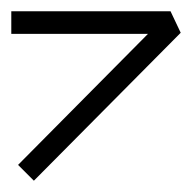

<svg xmlns="http://www.w3.org/2000/svg" viewBox="-170 -420 340 340"><path d="M132 -400H-150V-360H92L-138 -128L-110 -100L150 -362Z"/></svg>

Font: Clairvo
Style: Regular
Weight: 400
Designer: John Hudson
Foundry: Tiro Typeworks Ltd
Version: Version 1.01